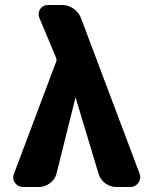

<svg xmlns="http://www.w3.org/2000/svg" viewBox="-20 -750 601 770"><path d="M73 0Q52 0 40 -17Q28 -34 36 -53L205 -502Q208 -510 205 -518L138 -678Q130 -697 141 -713.5Q152 -730 173 -730H228Q253 -730 274.5 -715.5Q296 -701 305 -677L540 -53Q547 -34 535 -17Q523 0 503 0H448Q422 0 402 -15Q382 -30 375 -54L284 -356Q284 -357 283 -357Q282 -357 282 -356L207 -55Q201 -31 180.5 -15.5Q160 0 136 0Z"/></svg>

Font: Rounded Mplus 1c ExtraBold
Style: Regular
Weight: 800
Version: Version 1.059.20150529